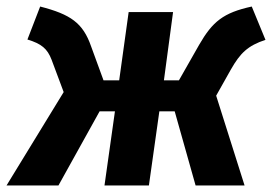

<svg xmlns="http://www.w3.org/2000/svg" viewBox="-40 -568 833 588"><path d="M731 -548C644 -529 611 -502 570 -431L508 -322H462L490 -531H354L325 -322H277L239 -426C214 -498 176 -524 83 -548L44 -447C87 -434 105 -419 118 -385L155 -286L-20 0H139L265 -227H312L280 0H416L448 -227H495L559 0H709L622 -275L667 -355C696 -406 719 -428 773 -446Z"/></svg>

Font: Fira Sans
Style: Bold Italic
Weight: 700
Italic angle: -8°
Designer: bBox Type GmbH & Carrois Corporate GbR & Edenspiekermann AG
Foundry: bBox Type GmbH & Carrois Corporate GbR & Edenspiekermann AG
Version: Version 4.301;PS 004.301;hotconv 1.0.88;makeotf.lib2.5.64775